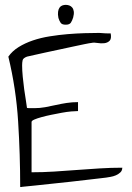

<svg xmlns="http://www.w3.org/2000/svg" viewBox="-20 -754 532 775"><path d="M13.7 -525.4Q29.3 -547.9 55.2 -564Q81.1 -580.1 112.8 -590.8Q144.5 -601.6 181.2 -607.4Q217.8 -613.3 252.9 -616.2Q288.1 -619.1 321.3 -620.1Q354.5 -621.1 379.9 -621.1Q381.8 -621.1 388.7 -620.6Q395.5 -620.1 403.3 -619.6Q411.1 -619.1 417.5 -619.1Q423.8 -619.1 426.8 -619.1Q430.7 -597.7 422.4 -589.4Q414.1 -581.1 400.9 -579.6Q387.7 -578.1 373 -580.6Q358.4 -583 351.6 -581.1Q341.8 -580.1 320.8 -575.7Q299.8 -571.3 274.4 -565.9Q249 -560.5 220.2 -554.2Q191.4 -547.9 165.5 -542.5Q139.6 -537.1 119.1 -532.2Q98.6 -527.3 88.9 -525.4Q73.2 -519.5 71.3 -510.7Q69.3 -502 69.3 -490.2Q69.3 -469.7 71.8 -444.3Q74.2 -418.9 77.6 -394Q81.1 -369.1 84.5 -348.6Q87.9 -328.1 88.9 -318.4Q92.8 -317.4 103.5 -317.4Q114.3 -317.4 118.2 -317.4Q140.6 -317.4 162.1 -321.3Q183.6 -325.2 205.1 -330.1Q226.6 -335 249 -338.4Q271.5 -341.8 294.9 -341.8V-305.7Q285.2 -305.7 267.6 -304.2Q250 -302.7 229 -298.8Q208 -294.9 186.5 -290.5Q165 -286.1 147.5 -281.2Q129.9 -276.4 118.7 -271.5Q107.4 -266.6 107.4 -261.7V-58.6Q153.3 -58.6 198.7 -61.5Q244.1 -64.5 290 -67.9Q335.9 -71.3 381.8 -74.2Q427.7 -77.1 473.6 -77.1Q473.6 -65.4 465.8 -58.1Q458 -50.8 447.8 -46.4Q437.5 -42 425.8 -40Q414.1 -38.1 408.2 -37.1Q404.3 -36.1 383.8 -34.2Q363.3 -32.2 333 -28.3Q302.7 -24.4 265.6 -20.5Q228.5 -16.6 192.4 -12.7Q156.2 -8.8 124 -5.4Q91.8 -2 70.3 0Q67.4 1 61.5 1Q61.5 -129.9 53.2 -263.2Q44.9 -396.5 13.7 -525.4ZM215.8 -681.6Q212.9 -696.3 214.4 -706.5Q215.8 -716.8 220.2 -723.1Q224.6 -729.5 231.4 -731.9Q238.3 -734.4 245.1 -734.4Q252.9 -734.4 259.8 -731.9Q266.6 -729.5 271.5 -723.6Q276.4 -717.8 277.8 -708Q279.3 -698.2 275.4 -683.6Q271.5 -670.9 266.1 -662.6Q260.7 -654.3 245.1 -654.3Q230.5 -654.3 225.1 -661.6Q219.7 -668.9 215.8 -681.6Z"/></svg>

Font: Annie Use Your Telescope
Style: Regular
Weight: 400
Designer: Kimberly Geswein
Foundry: Kimberly Geswein
Version: Version 1.002 2001